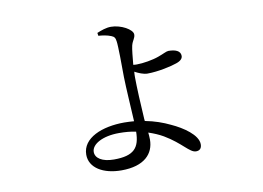

<svg xmlns="http://www.w3.org/2000/svg" viewBox="-69 -669 1139 831"><g transform="rotate(-10 500.0 -254.0)"><path d="M378 4C326 4 297 -16 297 -43C297 -77 346 -105 419 -105C445 -105 470 -103 493 -98C492 -28 467 4 378 4ZM537 -147C533 -205 529 -294 529 -330C529 -337 529 -346 530 -355C547 -346 568 -337 585 -337C633 -337 693 -351 715 -359C736 -366 744 -376 744 -387C744 -409 722 -418 691 -418C682 -418 667 -409 644 -401C617 -391 574 -384 547 -384C543 -384 537 -384 531 -385C534 -417 537 -451 541 -468C547 -491 558 -497 558 -514C558 -536 508 -564 464 -564C443 -564 421 -556 402 -548L404 -535C421 -534 442 -531 459 -524C472 -519 476 -513 478 -497C481 -481 482 -387 482 -340C483 -291 489 -203 492 -144C478 -145 464 -146 449 -146C352 -146 263 -111 263 -37C263 21 322 56 402 56C503 56 546 8 546 -54C546 -66 545 -75 544 -85C568 -77 589 -68 608 -57C681 -14 706 31 734 31C750 31 759 22 759 4C759 -37 698 -78 647 -101C616 -116 580 -129 538 -137Z"/></g></svg>

Font: Source Han Serif AKR9
Style: Regular
Weight: 400
Designer: Ryoko NISHIZUKA 西塚涼子 (kana & ideographs); Frank Grießhammer (Latin, Greek & Cyrillic); Sandoll Communications 산돌커뮤니케이션, 
Foundry: Adobe Systems Incorporated
Version: Version 1.005;hotconv 1.0.107;makeotfexe 2.5.65593